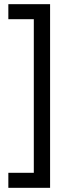

<svg xmlns="http://www.w3.org/2000/svg" viewBox="-20 -740 325 920"><path d="M20 160V88H142V-648H20V-720H220V160Z"/></svg>

Font: CyStack Display
Style: Regular
Weight: 400
Designer: Weizhong Zhang
Foundry: 本地遙控
Version: Version 1.000;Glyphs 3.1.2 (3151)